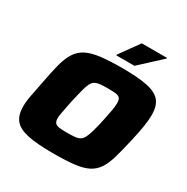

<svg xmlns="http://www.w3.org/2000/svg" viewBox="-199 -1068 1213 1246"><g transform="rotate(30 407.0 -445.0)"><path d="M365 8Q242 8 172.5 -7.5Q103 -23 74.5 -59.5Q46 -96 46 -159Q46 -197 55.5 -245Q65 -293 77 -355Q93 -441 108.5 -501Q124 -561 148.5 -599.5Q173 -638 213.5 -659Q254 -680 318.5 -688Q383 -696 481 -696Q603 -696 672 -680.5Q741 -665 769 -628.5Q797 -592 797 -528Q797 -490 789.5 -442.5Q782 -395 768 -333Q748 -244 731 -183.5Q714 -123 690 -85.5Q666 -48 627 -27.5Q588 -7 525 0.5Q462 8 365 8ZM380 -153Q414 -153 437 -155.5Q460 -158 474.5 -167Q489 -176 499.5 -196.5Q510 -217 520 -253Q530 -289 542 -344Q552 -391 558 -425Q564 -459 564 -482Q564 -508 554 -519Q544 -530 522 -532.5Q500 -535 463 -535Q428 -535 405.5 -532.5Q383 -530 368 -521Q353 -512 343 -491.5Q333 -471 324 -435.5Q315 -400 302 -344Q296 -312 290.5 -285.5Q285 -259 281.5 -239Q278 -219 278 -204Q278 -180 288.5 -169Q299 -158 321.5 -155.5Q344 -153 380 -153ZM404 -748V-753L508 -898H697V-893L540 -748Z"/></g></svg>

Font: Saira Expanded ExtraBold
Style: Italic
Weight: 800
Width: 7
Italic angle: -12°
Designer: Hector Gatti with collaboration of the Omnibus-Type team
Foundry: Omnibus-Type
Version: Version 1.101